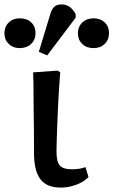

<svg xmlns="http://www.w3.org/2000/svg" viewBox="-87 -836 514 870"><path d="M188 14Q125 14 96 -24Q67 -62 67 -145Q67 -167 67 -197.5Q67 -228 66.5 -263Q66 -298 65.5 -334Q65 -370 65 -403.5Q65 -437 64.5 -464.5Q64 -492 63 -508L173 -516L186 -509Q183 -476 180.5 -435.5Q178 -395 176 -353Q174 -311 172.5 -271Q171 -231 170 -199.5Q169 -168 169 -149Q169 -103 184 -86Q199 -69 239 -69Q258 -69 273.5 -71.5Q289 -74 300 -79L314 -34Q300 -19 280 -8.5Q260 2 236.5 8Q213 14 188 14ZM127 -585 89 -601 139 -766Q147 -795 159 -805.5Q171 -816 192 -816Q212 -816 227.5 -805.5Q243 -795 256 -772V-756ZM2 -618Q-28 -618 -47.5 -637Q-67 -656 -67 -685Q-67 -715 -47.5 -734Q-28 -753 2 -753Q35 -753 54.5 -734.5Q74 -716 74 -686Q74 -656 54 -637Q34 -618 2 -618ZM337 -618Q305 -618 285.5 -637Q266 -656 266 -685Q266 -715 286 -734Q306 -753 337 -753Q368 -753 387.5 -734.5Q407 -716 407 -686Q407 -656 387.5 -637Q368 -618 337 -618Z"/></svg>

Font: Literata 18pt Medium
Style: Regular
Weight: 500
Designer: Latin by Veronika Burian and Jose Scaglione. Greek by Irene Vlachou. Cyrillic by Vera Evstafieva.
Foundry: TypeTogether
Version: Version 3.103;gftools[0.9.29]